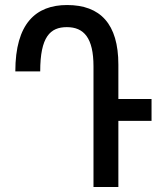

<svg xmlns="http://www.w3.org/2000/svg" viewBox="-20 -744 637 764"><path d="M451 0V-263H583V-350H451V-487C451 -649 379 -724 247 -724C122 -724 41 -650 41 -460H140C140 -598 180 -636 246 -636C314 -636 352 -593 352 -480V0Z"/></svg>

Font: Noto Sans Armenian ExtraCondensed Medium
Style: Regular
Weight: 500
Width: 2
Designer: Monotype Design Team
Foundry: Monotype Imaging Inc.
Version: Version 2.008